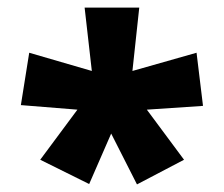

<svg xmlns="http://www.w3.org/2000/svg" viewBox="-20 -871 591 506"><path d="M347 -851 329 -684 498 -732 515 -592 367 -582 465 -450 341 -385 273 -519 215 -386 86 -450 184 -582 35 -594 57 -732 222 -684 203 -851Z"/></svg>

Font: Noto Sans Tamil UI Condensed Black
Style: Regular
Weight: 900
Width: 3
Designer: Jelle Bosma - Monotype Design Team
Foundry: Monotype Imaging Inc.
Version: Version 2.004; ttfautohint (v1.8.4.7-5d5b)